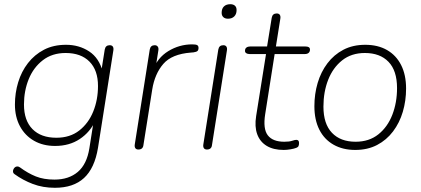

<svg xmlns="http://www.w3.org/2000/svg" viewBox="-20 -705 2002 913"><path d="M241 188Q184 188 136.5 170Q89 152 49 123Q43 119 42 113Q41 107 43.5 101Q46 95 50.5 91Q55 87 61.5 86.5Q68 86 75 91Q113 119 150.5 134Q188 149 239 149Q307 149 350 112.5Q393 76 405 0L426 -133L434 -132Q409 -77 359.5 -44Q310 -11 242 -11Q185 -11 142 -35.5Q99 -60 75 -104.5Q51 -149 51 -208Q51 -263 66.5 -314Q82 -365 113 -405Q144 -445 189 -468.5Q234 -492 294 -492Q356 -492 404 -460.5Q452 -429 469 -362H461L478 -469Q480 -480 486 -485Q492 -490 502 -490Q512 -490 516.5 -483.5Q521 -477 519 -465L446 -2Q430 95 379.5 141.5Q329 188 241 188ZM248 -50Q313 -50 357 -84.5Q401 -119 423.5 -175Q446 -231 446 -296Q446 -371 405.5 -412Q365 -453 292 -453Q228 -453 183.5 -418.5Q139 -384 116.5 -328.5Q94 -273 94 -208Q94 -132 134.5 -91Q175 -50 248 -50Z M638 6Q628 6 623.5 -0.5Q619 -7 621 -19L692 -469Q694 -480 700 -485Q706 -490 716 -490Q725 -490 730 -483.5Q735 -477 733 -465L718 -370H707Q728 -430 780.5 -462Q833 -494 894 -494Q911 -494 917.5 -490.5Q924 -487 924 -477Q924 -467 919 -462.5Q914 -458 900 -456L888 -455Q797 -448 756.5 -401Q716 -354 704 -280L662 -15Q661 -5 655 0.5Q649 6 638 6Z M964 6Q954 6 949.5 -0.5Q945 -7 947 -19L1018 -469Q1020 -480 1026 -485Q1032 -490 1042 -490Q1052 -490 1056.5 -483.5Q1061 -477 1059 -465L988 -15Q987 -5 981 0.5Q975 6 964 6ZM1064 -616Q1050 -616 1042 -623.5Q1034 -631 1034 -644Q1034 -664 1045 -674.5Q1056 -685 1075 -685Q1089 -685 1097 -678Q1105 -671 1105 -657Q1105 -638 1094 -627Q1083 -616 1064 -616Z M1329 8Q1280 8 1248 -11.5Q1216 -31 1203 -67Q1190 -103 1198 -153L1245 -448H1167Q1157 -448 1151 -452Q1145 -456 1145 -463Q1145 -474 1152 -479Q1159 -484 1169 -484H1250L1272 -620Q1274 -631 1280 -636Q1286 -641 1296 -641Q1306 -641 1310.5 -634.5Q1315 -628 1313 -616L1292 -484H1432Q1443 -484 1448.5 -480.5Q1454 -477 1454 -469Q1454 -459 1447.5 -453.5Q1441 -448 1430 -448H1286L1241 -162Q1230 -92 1253.5 -61.5Q1277 -31 1332 -31Q1356 -31 1369 -35.5Q1382 -40 1389 -40Q1395 -40 1398.5 -36.5Q1402 -33 1402 -25Q1402 -16 1399.5 -10.5Q1397 -5 1389 -2Q1379 2 1361.5 5Q1344 8 1329 8Z M1669 8Q1610 8 1566 -17Q1522 -42 1498.5 -88.5Q1475 -135 1475 -200Q1475 -258 1490.5 -310.5Q1506 -363 1537 -404Q1568 -445 1613 -468.5Q1658 -492 1717 -492Q1777 -492 1820.5 -467Q1864 -442 1887.5 -395.5Q1911 -349 1911 -284Q1911 -226 1895.5 -173.5Q1880 -121 1849 -80Q1818 -39 1773 -15.5Q1728 8 1669 8ZM1671 -31Q1735 -31 1779 -66Q1823 -101 1845.5 -159Q1868 -217 1868 -286Q1868 -369 1827.5 -411Q1787 -453 1715 -453Q1651 -453 1607 -418Q1563 -383 1540.5 -325.5Q1518 -268 1518 -198Q1518 -116 1558.5 -73.5Q1599 -31 1671 -31Z"/></svg>

Font: Nunito ExtraLight
Style: Italic
Weight: 200
Italic angle: -9°
Designer: Vernon Adams
Foundry: Vernon Adams
Version: Version 3.602